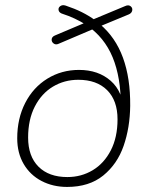

<svg xmlns="http://www.w3.org/2000/svg" viewBox="-20 -730 581 758"><path d="M48 -184Q48 -262 79.5 -323.5Q111 -385 167 -419.5Q223 -454 292 -454Q368 -454 417 -411Q466 -368 470 -286H456Q461 -399 432.5 -483Q404 -567 339 -618L352 -617L211 -557Q200 -552 191.5 -558.5Q183 -565 184 -575Q185 -585 197 -590L320 -642V-632Q275 -660 228 -675Q214 -679 211.5 -689Q209 -699 217.5 -705.5Q226 -712 239 -708Q275 -696 303 -682Q331 -668 356 -650L342 -651L474 -706Q487 -712 495.5 -705.5Q504 -699 502 -688.5Q500 -678 488 -673L372 -625L374 -635Q436 -583 465.5 -502Q495 -421 494 -312Q493 -226 468 -154Q443 -82 387.5 -37Q332 8 245 8Q189 8 144 -15.5Q99 -39 73.5 -82.5Q48 -126 48 -184ZM444 -259Q444 -333 403 -374Q362 -415 289 -415Q234 -415 189 -388Q144 -361 117.5 -309.5Q91 -258 91 -187Q91 -113 132 -72Q173 -31 246 -31Q301 -31 346 -58Q391 -85 417.5 -136.5Q444 -188 444 -259Z"/></svg>

Font: SN Pro Thin
Style: Italic
Weight: 200
Italic angle: -9°
Designer: Tobias Whetton
Foundry: Supernotes
Version: Version 1.003;Glyphs 3.3 (3324)